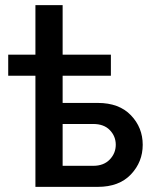

<svg xmlns="http://www.w3.org/2000/svg" viewBox="-20 -728 610 748"><path d="M224 -708V-515H412V-433H224V-327H361Q444 -327 490 -279Q536 -231 536 -164Q536 -97 490 -48.5Q444 0 361 0H118V-433H12V-515H118V-708ZM224 -82H343Q384 -82 407.5 -106.5Q431 -131 431 -164Q431 -197 408 -221Q385 -245 343 -245H224Z"/></svg>

Font: LT Superior Semi-bold
Style: Regular
Weight: 600
Designer: Daniel Lyons
Foundry: LyonsType
Version: Version 1.0